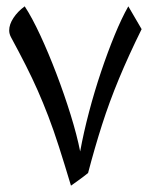

<svg xmlns="http://www.w3.org/2000/svg" viewBox="-20 -721 476 606"><path d="M204 -135Q183 -205 166 -258Q149 -311 132.5 -354Q116 -397 99 -435.5Q82 -474 61.5 -514.5Q41 -555 15 -603Q9 -614 9 -625Q9 -644 22.5 -664.5Q36 -685 58 -701Q81 -666 107 -610Q133 -554 158 -488.5Q183 -423 203 -358.5Q223 -294 233 -243Q244 -303 261 -367.5Q278 -432 299 -494.5Q320 -557 342 -610.5Q364 -664 385 -701L427 -629Q386 -546 355.5 -472.5Q325 -399 302 -327Q279 -255 258 -175Q242 -162 228.5 -152.5Q215 -143 204 -135Z"/></svg>

Font: Noto Naskh Arabic UI
Style: Regular
Weight: 400
Designer: Monotype Design Team, David Williams, Mohamad Dakak and Nizar Qandah
Foundry: Monotype Imaging Inc.
Version: Version 2.014